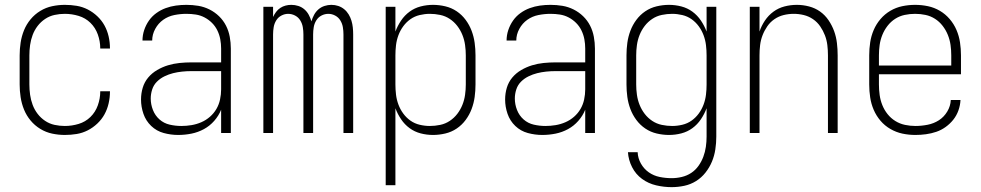

<svg xmlns="http://www.w3.org/2000/svg" viewBox="-20 -548 4040 791"><path d="M247 8Q221 8 195 2.5Q169 -3 146 -17Q123 -31 106 -51.5Q89 -72 79 -96.5Q69 -121 65 -147.5Q61 -174 61 -200V-320Q61 -346 65 -372.5Q69 -399 79 -423.5Q89 -448 106 -468.5Q123 -489 146 -503Q169 -517 195 -522.5Q221 -528 247 -528Q272 -528 296 -524Q320 -520 341.5 -509Q363 -498 381 -481Q399 -464 410.5 -443Q422 -422 427.5 -398Q433 -374 433 -350Q433 -349 433 -349Q433 -349 433 -348H393Q393 -348 393 -348.5Q393 -349 393 -349Q393 -378 383 -406Q373 -434 352.5 -454Q332 -474 304 -482.5Q276 -491 247 -491Q226 -491 205 -486.5Q184 -482 166 -470Q148 -458 135 -441Q122 -424 114.5 -404Q107 -384 104 -362.5Q101 -341 101 -320V-200Q101 -179 104 -157.5Q107 -136 114.5 -116Q122 -96 135 -79Q148 -62 166 -50Q184 -38 205 -33.5Q226 -29 247 -29Q276 -29 304 -37.5Q332 -46 352.5 -66Q373 -86 383 -114Q393 -142 393 -171Q393 -171 393 -171.5Q393 -172 393 -172H433Q433 -171 433 -171Q433 -171 433 -170Q433 -146 427.5 -122Q422 -98 410.5 -77Q399 -56 381 -39Q363 -22 341.5 -11Q320 0 296 4Q272 8 247 8Z M714 8Q684 8 654.5 0Q625 -8 603 -29Q581 -50 571 -79Q561 -108 561 -138Q561 -163 568 -186.5Q575 -210 590.5 -228.5Q606 -247 627.5 -259.5Q649 -272 672 -279Q695 -286 719.5 -288.5Q744 -291 768 -291H891V-348Q891 -367 887.5 -386Q884 -405 875.5 -422.5Q867 -440 853.5 -453.5Q840 -467 823 -476Q806 -485 787 -488Q768 -491 748 -491Q723 -491 698 -486Q673 -481 652.5 -466.5Q632 -452 619.5 -429Q607 -406 607 -381H567Q567 -403 574 -424Q581 -445 593.5 -463Q606 -481 624 -494Q642 -507 662.5 -514.5Q683 -522 704.5 -525Q726 -528 748 -528Q773 -528 797 -524Q821 -520 843 -509Q865 -498 882.5 -481Q900 -464 911 -442.5Q922 -421 926.5 -396.5Q931 -372 931 -348V0H891V-96Q881 -71 862.5 -50Q844 -29 820 -16Q796 -3 769 2.5Q742 8 714 8ZM727 -29Q748 -29 769 -32.5Q790 -36 809.5 -44.5Q829 -53 845 -67Q861 -81 871.5 -99Q882 -117 886.5 -138Q891 -159 891 -180V-255H768Q749 -255 730 -253Q711 -251 693 -246.5Q675 -242 657.5 -233.5Q640 -225 626.5 -211.5Q613 -198 607 -179.5Q601 -161 601 -142Q601 -118 610 -95Q619 -72 637 -56Q655 -40 679 -34.5Q703 -29 727 -29Z M1065 0V-520H1105V-478Q1110 -489 1117.5 -499Q1125 -509 1135 -515.5Q1145 -522 1156.5 -525Q1168 -528 1180 -528Q1195 -528 1209 -523.5Q1223 -519 1234 -509.5Q1245 -500 1252 -487Q1259 -474 1263 -460Q1267 -474 1274 -487Q1281 -500 1292 -509.5Q1303 -519 1317 -523.5Q1331 -528 1345 -528Q1360 -528 1373.5 -523.5Q1387 -519 1398 -510Q1409 -501 1416.5 -488.5Q1424 -476 1428 -462.5Q1432 -449 1433.5 -435Q1435 -421 1435 -406V0H1395V-406Q1395 -421 1392.5 -436Q1390 -451 1382 -464Q1374 -477 1360.5 -484Q1347 -491 1333 -491Q1318 -491 1304.5 -484Q1291 -477 1283 -464Q1275 -451 1272.5 -436Q1270 -421 1270 -406V0H1230V-406Q1230 -421 1227.5 -436Q1225 -451 1217 -464Q1209 -477 1195.5 -484Q1182 -491 1167 -491Q1153 -491 1139.5 -484Q1126 -477 1118 -464Q1110 -451 1107.5 -436Q1105 -421 1105 -406V0Z M1569 215V-520H1609V-418Q1618 -442 1632.5 -463.5Q1647 -485 1667.5 -500Q1688 -515 1713 -521.5Q1738 -528 1764 -528Q1789 -528 1814.5 -522Q1840 -516 1861.5 -501.5Q1883 -487 1898.5 -466Q1914 -445 1923 -421Q1932 -397 1935.5 -371.5Q1939 -346 1939 -320V-200Q1939 -174 1935.5 -148.5Q1932 -123 1923 -99Q1914 -75 1898.5 -54Q1883 -33 1861.5 -18.5Q1840 -4 1814.5 2Q1789 8 1764 8Q1738 8 1713 1.5Q1688 -5 1667.5 -20Q1647 -35 1632.5 -56.5Q1618 -78 1609 -102V215ZM1751 -29Q1772 -29 1793.5 -33.5Q1815 -38 1833 -50Q1851 -62 1864 -79Q1877 -96 1885 -116Q1893 -136 1896 -157.5Q1899 -179 1899 -200V-320Q1899 -341 1896 -362.5Q1893 -384 1885 -404Q1877 -424 1864 -441Q1851 -458 1833 -470Q1815 -482 1793.5 -486.5Q1772 -491 1751 -491Q1730 -491 1709 -486Q1688 -481 1671 -469Q1654 -457 1641.5 -440Q1629 -423 1621.5 -403Q1614 -383 1611.5 -362Q1609 -341 1609 -320V-200Q1609 -179 1611.5 -158Q1614 -137 1621.5 -117Q1629 -97 1641.5 -80Q1654 -63 1671 -51Q1688 -39 1709 -34Q1730 -29 1751 -29Z M2214 8Q2184 8 2154.5 0Q2125 -8 2103 -29Q2081 -50 2071 -79Q2061 -108 2061 -138Q2061 -163 2068 -186.5Q2075 -210 2090.5 -228.5Q2106 -247 2127.5 -259.5Q2149 -272 2172 -279Q2195 -286 2219.5 -288.5Q2244 -291 2268 -291H2391V-348Q2391 -367 2387.5 -386Q2384 -405 2375.5 -422.5Q2367 -440 2353.5 -453.5Q2340 -467 2323 -476Q2306 -485 2287 -488Q2268 -491 2248 -491Q2223 -491 2198 -486Q2173 -481 2152.5 -466.5Q2132 -452 2119.5 -429Q2107 -406 2107 -381H2067Q2067 -403 2074 -424Q2081 -445 2093.5 -463Q2106 -481 2124 -494Q2142 -507 2162.5 -514.5Q2183 -522 2204.5 -525Q2226 -528 2248 -528Q2273 -528 2297 -524Q2321 -520 2343 -509Q2365 -498 2382.5 -481Q2400 -464 2411 -442.5Q2422 -421 2426.5 -396.5Q2431 -372 2431 -348V0H2391V-96Q2381 -71 2362.5 -50Q2344 -29 2320 -16Q2296 -3 2269 2.5Q2242 8 2214 8ZM2227 -29Q2248 -29 2269 -32.5Q2290 -36 2309.5 -44.5Q2329 -53 2345 -67Q2361 -81 2371.5 -99Q2382 -117 2386.5 -138Q2391 -159 2391 -180V-255H2268Q2249 -255 2230 -253Q2211 -251 2193 -246.5Q2175 -242 2157.5 -233.5Q2140 -225 2126.5 -211.5Q2113 -198 2107 -179.5Q2101 -161 2101 -142Q2101 -118 2110 -95Q2119 -72 2137 -56Q2155 -40 2179 -34.5Q2203 -29 2227 -29Z M2747 223Q2715 223 2683 215.5Q2651 208 2625 189Q2599 170 2584 140.5Q2569 111 2567 79H2607Q2608 104 2620.5 126Q2633 148 2653 162Q2673 176 2697.5 181Q2722 186 2747 186Q2768 186 2789 181Q2810 176 2827.5 164.5Q2845 153 2857.5 135.5Q2870 118 2877.5 98Q2885 78 2888 57Q2891 36 2891 15V-102Q2882 -78 2867.5 -56.5Q2853 -35 2832.5 -20Q2812 -5 2787 1.5Q2762 8 2736 8Q2711 8 2685.5 2Q2660 -4 2638.5 -18.5Q2617 -33 2601.5 -54Q2586 -75 2577 -99Q2568 -123 2564.5 -148.5Q2561 -174 2561 -200V-320Q2561 -346 2564.5 -371.5Q2568 -397 2577 -421Q2586 -445 2601.5 -466Q2617 -487 2638.5 -501.5Q2660 -516 2685.5 -522Q2711 -528 2736 -528Q2762 -528 2787 -521.5Q2812 -515 2832.5 -500Q2853 -485 2867.5 -463.5Q2882 -442 2891 -418V-520H2931V15Q2931 41 2927 67.5Q2923 94 2913 118Q2903 142 2886.5 163Q2870 184 2847.5 198Q2825 212 2799 217.5Q2773 223 2747 223ZM2749 -29Q2770 -29 2791 -34Q2812 -39 2829 -51Q2846 -63 2858.5 -80Q2871 -97 2878.5 -117Q2886 -137 2888.5 -158Q2891 -179 2891 -200V-320Q2891 -341 2888.5 -362Q2886 -383 2878.5 -403Q2871 -423 2858.5 -440Q2846 -457 2829 -469Q2812 -481 2791 -486Q2770 -491 2749 -491Q2728 -491 2706.5 -486.5Q2685 -482 2667 -470Q2649 -458 2636 -441Q2623 -424 2615 -404Q2607 -384 2604 -362.5Q2601 -341 2601 -320V-200Q2601 -179 2604 -157.5Q2607 -136 2615 -116Q2623 -96 2636 -79Q2649 -62 2667 -50Q2685 -38 2706.5 -33.5Q2728 -29 2749 -29Z M3069 0V-520H3109V-418Q3117 -442 3131.5 -463.5Q3146 -485 3166.5 -500Q3187 -515 3212 -521.5Q3237 -528 3263 -528Q3288 -528 3313 -521.5Q3338 -515 3358.5 -500.5Q3379 -486 3393.5 -464.5Q3408 -443 3416.5 -419.5Q3425 -396 3428 -370.5Q3431 -345 3431 -320V0H3391V-320Q3391 -341 3388.5 -362Q3386 -383 3378.5 -402.5Q3371 -422 3359 -439.5Q3347 -457 3329.5 -469Q3312 -481 3291.5 -486Q3271 -491 3250 -491Q3229 -491 3208.5 -486Q3188 -481 3170.5 -469Q3153 -457 3141 -439.5Q3129 -422 3121.5 -402.5Q3114 -383 3111.5 -362Q3109 -341 3109 -320V0Z M3751 8Q3724 8 3698 2.5Q3672 -3 3648.5 -16.5Q3625 -30 3607.5 -50.5Q3590 -71 3579.5 -95.5Q3569 -120 3565 -146.5Q3561 -173 3561 -200V-320Q3561 -347 3565 -373.5Q3569 -400 3579.5 -424.5Q3590 -449 3607.5 -469.5Q3625 -490 3648 -503.5Q3671 -517 3697 -522.5Q3723 -528 3750 -528Q3777 -528 3803 -522.5Q3829 -517 3852 -503.5Q3875 -490 3892.5 -469.5Q3910 -449 3920.5 -424.5Q3931 -400 3935 -373.5Q3939 -347 3939 -320V-242H3601V-200Q3601 -178 3604 -156.5Q3607 -135 3615 -115Q3623 -95 3636.5 -78Q3650 -61 3668.5 -49.5Q3687 -38 3708.5 -33.5Q3730 -29 3751 -29Q3776 -29 3801.5 -34Q3827 -39 3848 -52.5Q3869 -66 3882.5 -88.5Q3896 -111 3897 -136H3937Q3936 -114 3928.5 -93Q3921 -72 3907.5 -55Q3894 -38 3876 -25Q3858 -12 3837.5 -5Q3817 2 3795 5Q3773 8 3751 8ZM3601 -278H3899V-320Q3899 -342 3896 -363Q3893 -384 3885 -404Q3877 -424 3863.5 -441.5Q3850 -459 3832 -470.5Q3814 -482 3793 -486.5Q3772 -491 3750 -491Q3728 -491 3707 -486.5Q3686 -482 3668 -470.5Q3650 -459 3636.5 -441.5Q3623 -424 3615 -404Q3607 -384 3604 -363Q3601 -342 3601 -320Z"/></svg>

Font: Iosevka SS04 Extralight
Style: Regular
Weight: 200
Monospace: yes
Designer: Belleve Invis
Foundry: Belleve Invis
Version: Version 19.0.0; ttfautohint (v1.8.4)